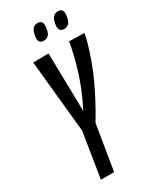

<svg xmlns="http://www.w3.org/2000/svg" viewBox="-219 -930 815 994"><g transform="rotate(-30 188.5 -433.5)"><path d="M71 0 114 -269 71 -701 163 -702 170 -355Q207 -425 234.5 -502.5Q262 -580 280 -667Q284 -683 286 -703L377 -701Q374 -682 369 -662Q338 -549 293 -453.5Q248 -358 194 -269L150 0ZM298 -771Q282 -771 274 -780Q266 -789 269 -814Q273 -842 284.5 -854.5Q296 -867 313 -867Q329 -867 337 -857.5Q345 -848 341 -822Q337 -794 326 -782.5Q315 -771 298 -771ZM176 -771Q160 -771 152 -780Q144 -789 148 -814Q155 -867 191 -867Q207 -867 215 -857.5Q223 -848 219 -822Q216 -794 204.5 -782.5Q193 -771 176 -771Z"/></g></svg>

Font: Georama Extra Condensed Medium
Style: Italic
Weight: 500
Width: 2
Italic angle: -9°
Designer: Jean-Baptiste Levee
Foundry: Production Type
Version: Version 1.000